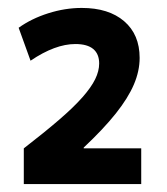

<svg xmlns="http://www.w3.org/2000/svg" viewBox="-20 -756 420 484"><path d="M40 -382Q93 -423 129.5 -454.5Q166 -486 188 -511Q210 -536 220 -556.5Q230 -577 230 -596Q230 -620 215 -632.5Q200 -645 170 -645Q119 -645 57 -603L27 -686Q59 -709 101.5 -722.5Q144 -736 186 -736Q254 -736 293 -702.5Q332 -669 332 -610Q332 -577 317.5 -543Q303 -509 272 -470Q241 -431 191 -384V-382H336V-292H40Z"/></svg>

Font: M PLUS 1 Thin Medium
Style: Regular
Weight: 500
Version: Version 1.001